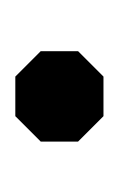

<svg xmlns="http://www.w3.org/2000/svg" viewBox="29 -188 158 257"><g transform="rotate(-90 108.5 -59.0)"><path d="M48 -34V-84L82 -118H135L169 -84V-34L135 0H82Z"/></g></svg>

Font: Chakra Petch Medium
Style: Regular
Weight: 500
Designer: Katatrad Aksorn Co.,Ltd.
Foundry: Cadson Demak Co.,Ltd.
Version: Version 1.000; ttfautohint (v1.6)